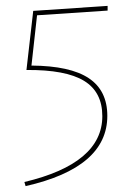

<svg xmlns="http://www.w3.org/2000/svg" viewBox="-20 -438 435 653"><path d="M346 -402 106 -386 87 -215Q219 -214 282 -172Q345 -130 345 -44Q345 132 67 195L63 181Q328 118 328 -43Q328 -125 266 -163Q204 -201 70 -200L93 -401L346 -418Z"/></svg>

Font: EauTest Thin
Style: Italic
Weight: 250
Italic angle: -12°
Designer: Christian Thalmann (Catharsis Fonts)
Version: Version 0.001;PS 000.001;hotconv 1.0.88;makeotf.lib2.5.64775